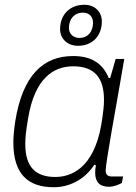

<svg xmlns="http://www.w3.org/2000/svg" viewBox="-20 -773 571 805"><path d="M307 -581C367 -581 407 -622 407 -683C407 -724 377 -753 334 -753C273 -753 232 -712 232 -651C232 -610 263 -581 307 -581ZM313 -614C287 -614 269 -631 269 -656C269 -693 291 -720 328 -720C354 -720 370 -703 370 -678C370 -641 349 -614 313 -614ZM205 12C268 12 333 -17 376 -83L382 -80C380 -69 379 -58 379 -49C379 -11 397 10 437 10C458 10 478 1 491 -6L496 -33H449C431 -33 423 -42 423 -58C423 -89 466 -323 481 -410L501 -526H465L442 -446H436C409 -510 361 -538 286 -538C161 -538 75 -457 44 -265C39 -232 36 -201 36 -175C36 -44 97 12 205 12ZM212 -31C130 -31 86 -72 86 -169C86 -192 88 -219 98 -278C126 -445 204 -495 287 -495C377 -495 416 -446 416 -354C416 -330 413 -302 405 -252C373 -64 275 -31 212 -31Z"/></svg>

Font: Archivo Thin
Style: Italic
Weight: 100
Italic angle: -10°
Designer: Hector Gatti
Foundry: Omnibus-Type
Version: Version 2.001